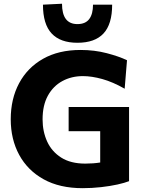

<svg xmlns="http://www.w3.org/2000/svg" viewBox="-20 -995 769 1028"><path d="M516.5 -292.5H347.5V-422H671V-25Q648.5 -16 609.2 -7.2Q570 1.5 521.2 7Q472.5 12.5 422.5 12.5Q299.5 12.5 213.8 -35Q128 -82.5 82.8 -165.8Q37.5 -249 37.5 -356.5Q37.5 -465.5 82.2 -549.2Q127 -633 210.5 -680.2Q294 -727.5 411 -727.5Q486 -727.5 551.8 -710.2Q617.5 -693 660 -672.5L647.5 -520Q584.5 -556 527.8 -571.8Q471 -587.5 424 -587.5Q363 -587.5 314 -561Q265 -534.5 236.5 -483Q208 -431.5 208 -356Q208 -291 232.5 -237.2Q257 -183.5 307.8 -151.2Q358.5 -119 436.5 -119Q480 -119 516.5 -125ZM394.5 -766Q303 -766 256.5 -815.8Q210 -865.5 210 -970L312 -975Q312 -866 394.5 -866Q437.5 -866 457.8 -893Q478 -920 478 -970H580.5Q580.5 -865.5 534.2 -815.8Q488 -766 394.5 -766Z"/></svg>

Font: Heraclito
Style: Bold
Weight: 700
Designer: Kostas Bartsokas (font) & Cristiano Sobral (main changes)
Foundry: Kostas Bartsokas (font) & Cristiano Sobral (main changes)
Version: Version 1.00;July 8, 2020;FontCreator 13.0.0.2655 64-bit